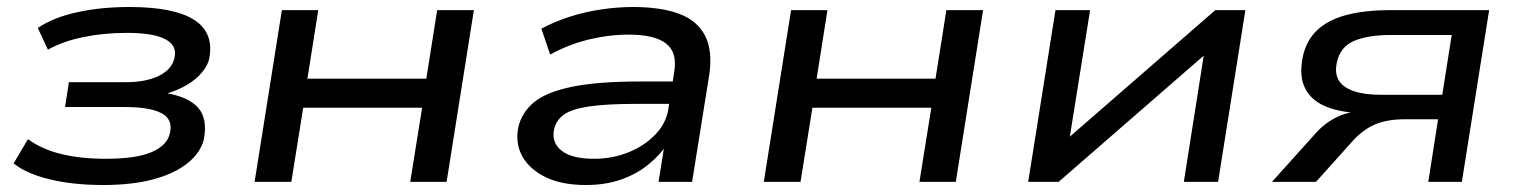

<svg xmlns="http://www.w3.org/2000/svg" viewBox="-20 -520 4342 549"><path d="M275 9Q188 9 121 -7.5Q54 -24 19 -53L60 -122Q100 -93 155.5 -79.5Q211 -66 283 -66Q370 -66 414.5 -85.5Q459 -105 466 -140Q475 -179 441.5 -196.5Q408 -214 337 -214H166L177 -285H340Q398 -285 435 -303.5Q472 -322 479 -355Q487 -390 452.5 -408Q418 -426 343 -426Q277 -426 218.5 -414Q160 -402 117 -378L88 -440Q132 -470 200.5 -485Q269 -500 350 -500Q478 -500 535.5 -463Q593 -426 578 -351Q574 -333 557.5 -313Q541 -293 515 -277.5Q489 -262 455 -252L454 -254Q519 -243 546.5 -212Q574 -181 563 -122Q554 -84 517 -54Q480 -24 419.5 -7.5Q359 9 275 9Z M708 0 786 -491H890L859 -295H1199L1230 -491H1335L1257 0H1153L1187 -212H847L813 0Z M1655 9Q1586 9 1540 -13.5Q1494 -36 1473.5 -73Q1453 -110 1462 -156Q1472 -199 1507.5 -228Q1543 -257 1616 -272Q1689 -287 1811 -287H1922L1912 -223H1800Q1713 -223 1663.5 -215.5Q1614 -208 1592 -192Q1570 -176 1564 -149Q1557 -112 1586 -89Q1615 -66 1679 -66Q1731 -66 1777 -84.5Q1823 -103 1854 -135.5Q1885 -168 1891 -208L1908 -315Q1917 -371 1884 -396Q1851 -421 1778 -421Q1721 -421 1663.5 -407Q1606 -393 1553 -364L1528 -438Q1565 -458 1608.5 -472Q1652 -486 1699 -493Q1746 -500 1789 -500Q1870 -500 1922 -480.5Q1974 -461 1996 -418Q2018 -375 2008 -306L1959 0H1863L1881 -112L1891 -113Q1869 -78 1834.5 -50Q1800 -22 1755.5 -6.5Q1711 9 1655 9Z M2164 0 2242 -491H2346L2315 -295H2655L2686 -491H2791L2713 0H2609L2643 -212H2303L2269 0Z M2920 0 2998 -491H3097L3035 -104H3010L3455 -491H3541L3463 0H3365L3426 -387H3452L3007 0Z M3617 0 3743 -140Q3770 -170 3805.5 -186.5Q3841 -203 3888 -203H3899L3884 -196Q3818 -197 3774.5 -214Q3731 -231 3712.5 -266Q3694 -301 3705 -357Q3715 -404 3746 -433.5Q3777 -463 3829.5 -477Q3882 -491 3955 -491H4238L4160 0H4064L4092 -179H3997Q3948 -179 3913.5 -165Q3879 -151 3847 -116L3743 0ZM3930 -249H4104L4131 -420H3959Q3890 -420 3850.5 -402.5Q3811 -385 3802 -339Q3793 -294 3826 -271.5Q3859 -249 3930 -249Z"/></svg>

Font: Nunito Sans 10pt Expanded Medium
Style: Italic
Weight: 500
Width: 7
Italic angle: -9°
Designer: Vernon Adams
Foundry: Vernon Adams
Version: Version 3.101;gftools[0.9.27]